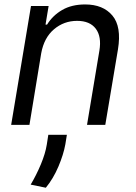

<svg xmlns="http://www.w3.org/2000/svg" viewBox="-20 -573 625 881"><path d="M169 -328.1 115.1 0H31.2L122.2 -545.5H203.1L188.9 -460.2H196Q221.6 -501.8 265.3 -527.2Q308.9 -552.6 370.7 -552.6Q452.8 -552.6 495.6 -501.8Q538.4 -451 521.3 -346.6L463.1 0H379.3L436.1 -340.9Q446.7 -404.8 419.6 -441.1Q392.4 -477.3 333.8 -477.3Q273.1 -477.3 227.5 -438.4Q181.8 -399.5 169 -328.1ZM286.9 45.5 279.8 89.5Q271.3 136.4 247.9 191.6Q224.4 246.8 190.3 288.4L120.7 274.1Q146.3 231.5 167.3 181.5Q188.2 131.4 194.6 90.9L201.7 45.5Z"/></svg>

Font: Inter UI
Style: Italic
Weight: 400
Italic angle: -9.39999°
Designer: Rasmus Andersson
Foundry: rsms
Version: 3.2;8d6f07862